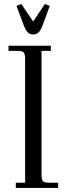

<svg xmlns="http://www.w3.org/2000/svg" viewBox="-20 -928 326 948"><path d="M22 -676.8V-702.1H231V-676.8H185.1V-65.9Q185.1 -41 192.1 -33.4Q199.2 -25.9 224.1 -25.9H267.1V0H58.1V-25.9H104V-637.2Q104 -662.1 96.9 -669.4Q89.8 -676.8 64.9 -676.8ZM61.5 -898.9 85.4 -908.2 143.6 -821.8 201.7 -908.2 225.6 -898.9 191.9 -807.1Q182.1 -779.8 171.4 -768.8Q160.6 -757.8 143.6 -757.8Q126.5 -757.8 116.2 -768.8Q106 -779.8 95.7 -807.1Z"/></svg>

Font: Dihjauti S
Style: Regular
Weight: 400
Designer: T. Christopher White
Version: Version 3.0.0